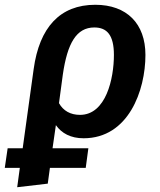

<svg xmlns="http://www.w3.org/2000/svg" viewBox="-75 -564 672 804"><path d="M275 15C463 15 534 -185 534 -334C534 -465 456 -544 324 -544C176 -544 90 -449 66 -275L20 57H-43L-55 139H8L-3 220L125 205L134 139H284L295 57H145L159 -40C183 -6 221 15 275 15ZM320 -449C373 -449 402 -417 402 -334C402 -235 369 -83 260 -83C220 -83 190 -100 172 -132L188 -251C207 -383 245 -449 320 -449Z"/></svg>

Font: Fira Sans Medium
Style: Italic
Weight: 500
Italic angle: -8°
Designer: bBox Type GmbH & Carrois Corporate GbR & Edenspiekermann AG
Foundry: bBox Type GmbH & Carrois Corporate GbR & Edenspiekermann AG
Version: Version 4.301;PS 004.301;hotconv 1.0.88;makeotf.lib2.5.64775